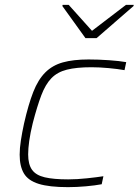

<svg xmlns="http://www.w3.org/2000/svg" viewBox="-20 -763 571 791"><path d="M260 8Q183 8 139.5 -5.5Q96 -19 78.5 -48.5Q61 -78 61 -126Q61 -152 66 -184.5Q71 -217 79 -254Q97 -333 117 -384Q137 -435 166.5 -464.5Q196 -494 239 -506Q282 -518 345 -518Q385 -518 428.5 -515Q472 -512 500 -507L493 -474Q465 -479 427 -482.5Q389 -486 357 -486Q295 -486 255.5 -476Q216 -466 191.5 -440.5Q167 -415 150 -370Q133 -325 115 -256Q105 -215 100.5 -183Q96 -151 96 -127Q96 -86 112 -63.5Q128 -41 164.5 -32.5Q201 -24 261 -24Q297 -24 339 -28.5Q381 -33 406 -37L399 -4Q373 1 334.5 4.5Q296 8 260 8ZM332 -606 237 -738 238 -743H263L359 -636L499 -743H531L530 -738L378 -606Z"/></svg>

Font: Saira Expanded Thin
Style: Italic
Weight: 250
Width: 7
Italic angle: -12°
Designer: Hector Gatti with collaboration of the Omnibus-Type team
Foundry: Omnibus-Type
Version: Version 1.101